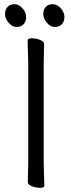

<svg xmlns="http://www.w3.org/2000/svg" viewBox="-20 -888 344 918"><path d="M192 0Q192 10 172.5 10Q153 10 133 2.5Q113 -5 113 -18L115 -107V-589L112 -695Q112 -705 131.5 -705Q151 -705 171 -697.5Q191 -690 191 -677L189 -588V-106ZM92.5 -772Q80 -759 59 -759Q38 -759 21 -779.5Q4 -800 4 -821Q4 -842 16 -855Q28 -868 49 -868Q70 -868 87.5 -848.5Q105 -829 105 -807Q105 -785 92.5 -772ZM275.5 -772Q263 -759 242 -759Q221 -759 204 -779.5Q187 -800 187 -821Q187 -842 199 -855Q211 -868 232 -868Q253 -868 270.5 -848.5Q288 -829 288 -807Q288 -785 275.5 -772Z"/></svg>

Font: LXGW WenKai TC
Style: Regular
Weight: 400
Designer: LXGW / Fontworks Inc.
Foundry: LXGW / Fontworks Inc.
Version: Version 1.330